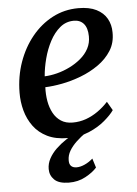

<svg xmlns="http://www.w3.org/2000/svg" viewBox="-55 -609 616 863"><g transform="rotate(-5 253.5 -178.0)"><path d="M445.5 -97Q432 -77 402.2 -51.5Q372.5 -26 329.8 -7.8Q287 10.5 234 10.5Q179.5 10.5 141.2 -8.2Q103 -27 79.5 -59Q56 -91 45.2 -130.8Q34.5 -170.5 35 -211.5Q35.5 -284.5 58.2 -348.8Q81 -413 121 -462Q161 -511 214.5 -539Q268 -567 331 -567Q380.5 -567 412.2 -551Q444 -535 459.5 -507.5Q475 -480 475 -445.5Q476 -398.5 453.5 -363Q431 -327.5 394.2 -301.8Q357.5 -276 314 -259.5Q270.5 -243 228 -235Q185.5 -227 152.5 -226Q151 -193.5 156.2 -163.2Q161.5 -133 174.5 -109Q187.5 -85 209 -71Q230.5 -57 261.5 -57Q293 -57 321.8 -67.2Q350.5 -77.5 376 -95.5Q401.5 -113.5 422.5 -136.5ZM306 -512.5Q270.5 -512.5 243.5 -490Q216.5 -467.5 197.5 -431.5Q178.5 -395.5 167.8 -354.2Q157 -313 154 -275Q180.5 -276 210 -283.5Q239.5 -291 267.5 -304.8Q295.5 -318.5 318.5 -337.8Q341.5 -357 354.8 -382Q368 -407 367.5 -437Q367 -474.5 350.8 -493.5Q334.5 -512.5 306 -512.5ZM220.5 210.5Q175.5 210 155.5 190.2Q135.5 170.5 135.5 142Q135.5 117 147.8 94.5Q160 72 180.2 52.5Q200.5 33 225 16.8Q249.5 0.5 274 -12L297.5 -24.5L318.5 -8.5Q292.5 9.5 272.2 28.8Q252 48 240.2 68.2Q228.5 88.5 228.5 110Q228 128 236.8 136.5Q245.5 145 261.5 145Q278.5 145 298 136.2Q317.5 127.5 335 112L348 153.5Q330.5 174 296.5 192.5Q262.5 211 220.5 210.5Z"/></g></svg>

Font: Merriweather 24pt Medium
Style: Italic
Weight: 500
Italic angle: -7.8°
Version: Version 2.101